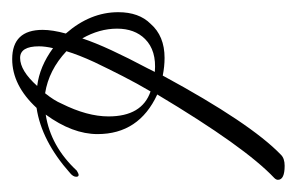

<svg xmlns="http://www.w3.org/2000/svg" viewBox="-107 -357 487 315"><g transform="rotate(90 136.5 -199.5)"><path d="M76 24Q28 24 28 -26Q28 -42 34 -64Q-1 -104 -1 -150Q-1 -184 18 -203Q38 -226 74 -226Q88 -226 103 -223Q142 -295 174.5 -343.5Q207 -392 233 -417Q239 -423 251 -423Q274 -423 274 -412Q274 -409 271 -406Q220 -358 134 -214Q199 -184 199 -116Q199 -75 167 -31Q219 -39 259 -82Q264 -85 266 -85Q269 -85 269 -81Q269 -76 263 -71Q210 -24 156 -16Q119 24 76 24ZM42 -91Q49 -112 61.5 -139Q74 -166 91 -198L97 -210Q62 -213 43 -194Q26 -177 26 -148Q26 -119 42 -91ZM132 -30Q144 -45 149 -57Q170 -99 170 -134Q170 -189 129 -203Q116 -181 104 -157.5Q92 -134 81 -111Q69 -85 63 -65Q94 -36 132 -30ZM74 11Q95 11 120 -17Q88 -21 58 -43Q55 -30 55 -20Q55 11 74 11Z"/></g></svg>

Font: Passions Conflict
Style: Regular
Weight: 400
Designer: Robert E. Leuschke
Foundry: Robert E. Leuschke
Version: Version 1.010; ttfautohint (v1.8.3)